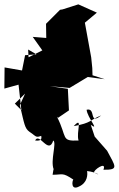

<svg xmlns="http://www.w3.org/2000/svg" viewBox="-47 -762 544 880"><path d="M120 -513 68 -509 54 -439 -26 -453 -27 -356 38 -374 51 -257 21 -287 68 -333 44 -280C65 -192 66 -174 88 -158C127 -133 111 -124 174 -154C92 -193 185 -109 114 -118C133 -158 176 -50 197 -118C214 -108 183 -27 199 14C227 -17 202 -29 194 39C242 39 238 27 289 61C283 69 278 112 315 93C355 75 355 37 352 22C395 26 423 49 385 29C377 20 444 -27 427 16C500 17 482 1 444 -71L387 -136L369 -190C412 -159 353 -223 350 -259C395 -270 358 -186 417 -233C361 -211 375 -199 291 -184C335 -232 301 -157 313 -118C230 -114 263 -132 214 -227L219 -222L269 -256L264 -355L181 -367L272 -359L355 -409L433 -399L377 -417L376 -450L371 -499L342 -658L397 -704L312 -742L240 -719L228 -717L164 -653L165 -588L103 -593L147 -531L77 -496L89 -404L82 -535Z"/></svg>

Font: Hussar Lance
Style: ExBd
Weight: 700
Foundry: Cannot Into Space Fonts, PlusOne Fonts
Version: Version 2.270